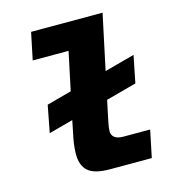

<svg xmlns="http://www.w3.org/2000/svg" viewBox="-106 -800 812 890"><g transform="rotate(-15 300.0 -355.0)"><path d="M312 0Q239 0 208.5 -26.5Q178 -53 178 -107Q178 -141 185.5 -181.5Q193 -222 203 -268L269 -580H97L124 -710H467L373 -268Q366 -234 361 -209.5Q356 -185 356 -170Q356 -152 369.5 -141Q383 -130 413 -130H540L513 0ZM86 -234 111 -364 555 -484 529 -354Z"/></g></svg>

Font: Geist Mono Black
Style: Italic
Weight: 900
Italic angle: -12°
Monospace: yes
Designer: Basement.studio, Andrés Briganti, Mateo Zaragoza
Foundry: Basement.studio, Vercel, Andrés Briganti, Guido Ferreyra, Mateo Zaragoza
Version: Version 1.500; ttfautohint (v1.8.4.7-5d5b)